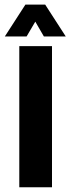

<svg xmlns="http://www.w3.org/2000/svg" viewBox="-34 -796 299 816"><path d="M48 0V-600H187V0ZM-13.5 -641 74 -776.5H158L245.5 -641H152.5L116 -704L79 -641Z"/></svg>

Font: Big Shoulders Thin ExtraBold
Style: Regular
Weight: 800
Version: Version 2.002